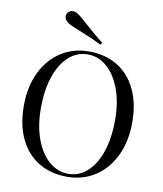

<svg xmlns="http://www.w3.org/2000/svg" viewBox="-100 -1016 941 1111"><g transform="rotate(10 370.5 -461.0)"><path d="M53.2 0ZM687.5 -359.9Q687.5 -249.5 647 -164.6Q606.4 -79.6 534.2 -32.7Q461.9 14.2 369.6 14.2Q274.4 14.2 202.9 -28.8Q131.3 -71.8 92 -153.6Q52.7 -235.4 52.7 -348.1Q52.7 -458.5 93.3 -543.5Q133.8 -628.4 206.1 -675.3Q278.3 -722.2 370.6 -722.2Q465.8 -722.2 537.4 -679.2Q608.9 -636.2 648.2 -554.4Q687.5 -472.7 687.5 -359.9ZM152.3 -352.1Q152.3 -248 181.6 -168.9Q210.9 -89.8 261.5 -46.9Q312 -3.9 373.5 -3.9Q437.5 -3.9 486.1 -48.6Q534.7 -93.3 561 -173.1Q587.4 -252.9 587.4 -356Q587.4 -460 558.1 -539.1Q528.8 -618.2 478.5 -661.1Q428.2 -704.1 366.7 -704.1Q302.7 -704.1 253.9 -659.4Q205.1 -614.7 178.7 -534.9Q152.3 -455.1 152.3 -352.1ZM329.1 -875Q391.1 -818.8 435.5 -785.2L428.7 -772Q377 -797.9 298.8 -829.1Q249.5 -847.7 227.5 -860.8Q201.2 -878.4 201.2 -900.4Q201.2 -909.7 206.5 -918.9Q217.8 -935.5 237.3 -935.5Q252.4 -935.5 267.6 -925.8Q287.6 -913.1 329.1 -875Z"/></g></svg>

Font: Playfair Display SC
Style: Regular
Weight: 400
Designer: Claus Eggers Sørensen
Foundry: Claus Eggers Sørensen
Version: Version 1.004;PS 001.004;hotconv 1.0.70;makeotf.lib2.5.58329